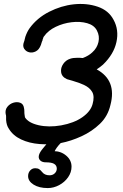

<svg xmlns="http://www.w3.org/2000/svg" viewBox="-20 -736 627 977"><path d="M289 -8Q341 -18 394.5 -42.5Q448 -67 488.5 -106Q529 -145 542 -202Q575 -327 472 -383Q489 -394 504 -407Q559 -460 572.5 -522Q586 -584 558 -635Q533 -683 477 -702Q421 -721 355 -714Q291 -707 230 -676Q169 -645 131 -593Q118 -575 109 -549Q109 -548 105 -533Q104 -527 102 -523Q94 -502 103 -488Q112 -474 128.5 -470Q145 -466 162 -474.5Q179 -483 188 -507Q191 -515 194 -526Q196 -527 196 -530L197 -535Q198 -537 199 -540Q201 -549 204 -551Q225 -581 263.5 -599.5Q302 -618 345 -623Q388 -628 423.5 -618Q459 -608 473 -581Q488 -553 481 -522Q474 -491 449 -469Q431 -452 402 -441H397Q392 -441 384 -442Q376 -442 374 -442Q351 -442 337 -437Q315 -430 302 -411Q288 -391 291 -369Q294 -345 321 -333Q330 -330 349 -325Q389 -313 407 -304Q437 -290 449.5 -267.5Q462 -245 451 -206Q441 -169 399 -139.5Q357 -110 291 -98Q228 -87 176 -99Q124 -111 107 -139Q106 -142 105 -152Q104 -155 104 -161V-167Q104 -179 102 -187Q99 -207 83 -213Q67 -219 48.5 -213.5Q30 -208 17.5 -192.5Q5 -177 9 -155Q11 -151 11 -143Q11 -135 11 -131Q11 -127 11 -126Q13 -98 25 -81Q46 -46 87.5 -26.5Q129 -7 181.5 -3Q234 1 289 -8ZM223 221Q253 221 281 206Q309 191 326.5 166Q344 141 344 112Q344 79 317 56Q290 33 253 33Q243 33 229 39L251 54Q259 15 310 -27Q286 -41 258 -50Q216 -3 197 21Q177 45 177 62Q177 74 186.5 82Q196 90 213 90Q241 90 254 97Q269 105 269 122Q269 136 258.5 146Q248 156 232 156Q207 156 194 139Q187 130 179.5 125Q172 120 159 120Q144 120 133.5 131.5Q123 143 123 160Q123 186 151 203.5Q179 221 223 221Z"/></svg>

Font: Balsamiq Sans
Style: Italic
Weight: 400
Italic angle: -12°
Designer: Michael Angeles
Foundry: Balsamiq SRL
Version: Version 1.020; ttfautohint (v1.8.4.7-5d5b);gftools[0.9.26]